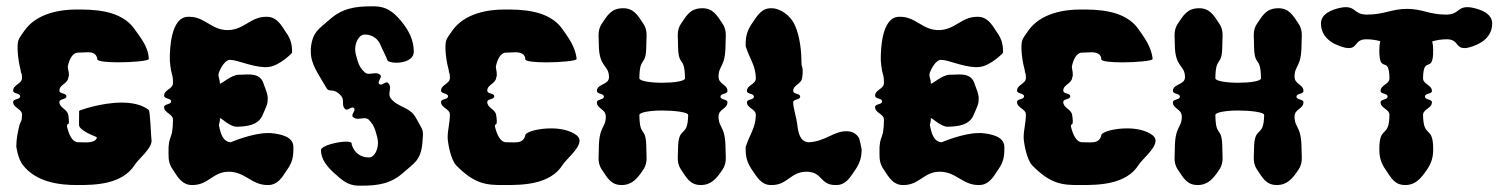

<svg xmlns="http://www.w3.org/2000/svg" viewBox="-20 -584 4752 606"><path d="M31.5 -122C31.5 -120 36.6 -83.5 51.5 -64C94.7 -7.3 171.5 0 221.5 0C223 0 224.5 0 226.1 0C277.9 0 365.7 -0.9 405.5 -64C416.8 -82 458.5 -114.6 458.5 -139.8C458.5 -141.6 458.3 -143.3 457.9 -145C456.8 -149.3 454.1 -233.4 449.5 -237C427.2 -254.3 396 -260.2 364.1 -260.2C298.4 -260.2 229.7 -235.4 229.7 -234C229.7 -226.4 229.4 -207.6 229.4 -189.9C229.4 -170.5 285.5 -152.2 285.5 -151C285.5 -136.8 262.8 -134.5 251.7 -134.5C244.5 -134.5 236.9 -135 229.5 -135H227.5C206.6 -135 197.2 -160.9 191.3 -185.4C193.7 -200.5 197.5 -184.8 197.5 -202C197.5 -208 196.5 -214 195.5 -221C192.5 -240 167.5 -243 167.5 -262C167.5 -273 189.5 -269 189.5 -280C189.5 -291 167.5 -287 167.5 -298C167.5 -317 192.5 -319 195.5 -338C196.5 -345 197.5 -341 197.5 -347C197.5 -361.9 194.6 -359.6 193.9 -374C198.5 -395.6 208 -418 227.5 -418H229.5C238.7 -418 248.2 -419.1 256.8 -419.1C269.7 -419.1 280.7 -416.6 285.5 -404C286.5 -401.5 287 -399.2 287 -397.1C287 -390.1 318.4 -387.3 353.5 -387.3C398.4 -387.3 449.5 -391.8 449.5 -397.9C449.5 -436.3 418.9 -471.2 405.5 -491C362.5 -554 272.5 -554 221.5 -554C171.5 -554 94.5 -543 55.5 -485C40.5 -463 35.5 -460 35.5 -435V-428C36.4 -403.7 40.1 -383.3 44.7 -364.2C46.7 -345.4 49.2 -359.2 49.5 -338C49.5 -319 21.5 -317 21.5 -298C21.5 -287 43.5 -291 43.5 -280C43.5 -269 21.5 -273 21.5 -262C21.5 -243 49.5 -241 49.5 -222C49.1 -196.9 45.7 -206 40.5 -185.2C36.1 -166.3 31.5 -146.1 31.5 -122Z M523 -166C518 -145 514 -147 512 -120V-113C512 -108 511.9 -103.3 511.9 -98.8C511.9 -80.6 513.2 -65.6 526 -48C542 -23 556 0 586 0H588C638 0 652 -42 702 -42C754 -42 774 0 824 0H826C856 0 870 -23 886 -48C902 -70 906 -88 906 -113V-120C906 -153 866 -161 834 -164H825C775 -164 709 -135 708 -135C683 -137 676 -163 671 -189C673 -202 674 -199 674 -210C674 -211 675 -211 675 -211C679 -211 706 -184 727 -184H728C758 -185 794 -188 808 -219C820 -247 825 -254 825 -272C825 -289 820 -297 810 -325C802 -345 783 -349 763 -349C753 -349 742 -348 732 -348C710 -347 680 -320 675 -320C675 -320 674 -320 674 -321C674 -333.2 669.4 -339.6 669.4 -347.2C669.4 -349.6 669.8 -352.1 671 -355C678 -374 692 -394 704 -395H706C706.5 -395 706.9 -395 707.4 -395C728.9 -395 771 -374 815 -372C820 -372 825 -372 830 -373C862 -377 902 -416 902 -418C902 -443 898 -461 882 -483C866 -508 852 -531 822 -531H820C770 -531 750 -489 698 -489C648 -489 626 -531 578 -531H574C518 -531 516 -425 516 -400V-393C517 -381 518 -371 520 -361C524 -343 526 -344 526 -322C526 -303 498 -301 498 -282C498 -271 520 -275 520 -264C520 -253 498 -257 498 -246C498 -227 526 -225 526 -206C526 -192 525 -179 523 -166Z M1090 -131C1090 -135 1083 -137 1073 -137C1045 -137 993 -124 993 -110C993 -83 1011 -60 1030 -42C1057 -18 1075 1 1110 2H1123C1172 2 1215 -4 1254 -40C1285 -68 1308 -77 1313 -131C1314 -145 1315 -154 1315 -160C1315 -176 1310 -181 1291 -215C1272 -247 1235 -245 1213 -274C1210 -278 1209 -283 1209 -288C1209 -294 1211 -301 1211 -307C1211 -312 1210 -317 1205 -322C1198 -330 1185 -311 1177 -319C1176 -320 1175 -321 1175 -323C1175 -329 1182 -337 1182 -343C1182 -344 1182 -346 1180 -348C1176 -351 1171 -353 1165 -353C1159 -353 1151 -351 1145 -351C1140 -351 1135 -352 1131 -356C1119 -367 1114 -376 1109 -391C1105 -405 1101 -416 1101 -429C1101 -450 1113 -475 1131 -475C1156 -475 1175 -461 1183 -437C1184 -435 1202 -398 1202 -396C1202 -390 1215 -386 1231 -386C1255 -386 1286 -395 1286 -421C1286 -457 1271 -488 1244 -520C1221 -547 1199 -563 1164 -564H1151C1102 -564 1060 -558 1020 -522C989 -494 966 -485 961 -431V-421C961 -380 985 -351 1010 -307C1020 -289 1032 -310 1057 -281C1068 -268 1057 -251 1069 -240C1077 -232 1089 -250 1097 -243C1105 -235 1086 -222 1094 -215C1098 -211 1104 -209 1109 -209C1116 -209 1123 -211 1129 -211C1134 -211 1139 -210 1143 -207C1155 -195 1160 -186 1165 -171C1169 -157 1173 -146 1173 -133C1173 -112 1162 -87 1144 -87C1118 -87 1099 -102 1091 -125C1090 -127 1090 -129 1090 -131Z M1420 -62C1479.1 -0.9 1519.5 0 1567.4 0C1568.9 0 1570.5 0 1572 0H1577C1629 0 1717 -1 1756 -64C1768 -82.3 1809.2 -114.7 1809.2 -139.7C1809.2 -146 1806.5 -151.9 1800 -157C1779.4 -173 1748.4 -178.8 1719 -178.8C1676.8 -178.8 1638 -167 1638 -157C1638 -155 1637 -153 1636 -151C1630.6 -136.8 1617.4 -134.5 1602.2 -134.5C1595 -134.5 1587.4 -135 1580 -135H1578C1558 -135 1548 -161 1542 -185C1545 -200 1548 -185 1548 -202C1548 -208 1547 -214 1546 -221C1543 -240 1518 -243 1518 -262C1518 -273 1540 -269 1540 -280C1540 -291 1518 -287 1518 -298C1518 -317 1543 -319 1546 -338C1547 -345 1548 -341 1548 -347C1548 -362 1546 -360 1545 -374C1550 -396 1559 -418 1578 -418H1580C1590 -418 1599 -419 1608 -419C1622 -419 1638 -414 1638 -397C1638 -390 1669.2 -387.2 1704.2 -387.2C1749 -387.2 1800 -391.8 1800 -397.9C1800 -397.9 1800 -398 1800 -398C1796 -438 1771 -469 1756 -491C1713 -554 1623 -554 1572 -554C1522 -554 1445 -543 1406 -485C1391 -463 1386 -460 1386 -435V-428C1387 -404 1391 -383 1396 -364C1398 -345 1400 -359 1400 -338C1400 -319 1372 -317 1372 -298C1372 -287 1394 -291 1394 -280C1394 -269 1372 -273 1372 -262C1372 -243 1400 -241 1400 -222C1400 -198.5 1392.9 -172.3 1392.9 -151.8C1392.9 -150.5 1392.9 -149.2 1393 -148C1394 -129 1403 -80 1420 -62Z M1998 -221C1998 -230 2034 -235.2 2070 -235.2C2106 -235.2 2152 -230.5 2152 -221C2151 -145 2120 -191 2120 -113C2120 -103 2119.2 -94.1 2119.2 -85.7C2119.2 -73 2121 -61.2 2130 -48C2147 -23 2158 0 2192 0C2225 0 2242 -21 2260 -48C2269 -61.2 2270.8 -73 2270.8 -85.7C2270.8 -94.1 2270 -103 2270 -113C2270 -187.9 2247.9 -178.9 2247.9 -216.1C2247.9 -240.3 2276 -240.3 2276 -261C2276 -272 2254 -268 2254 -279C2254 -290 2276 -286 2276 -297C2276 -317.7 2247.9 -317.7 2247.9 -341.9C2247.9 -379.1 2270 -370.1 2270 -445C2270 -455 2270.8 -463.9 2270.8 -472.3C2270.8 -485 2269 -496.8 2260 -510C2243 -536 2230 -558 2197 -558C2160 -558 2148 -537 2130 -510C2121 -496.8 2119.2 -485 2119.2 -472.3C2119.2 -463.9 2120 -455 2120 -445C2120 -367 2141 -413 2142 -337C2142 -327.5 2106 -322.8 2070 -322.8C2034 -322.8 1998 -328 1998 -337C1999 -413 2020 -367 2020 -445C2020 -455 2020.8 -463.9 2020.8 -472.3C2020.8 -485 2019 -496.8 2010 -510C1993 -536 1980 -558 1947 -558C1910 -558 1898 -537 1880 -510C1871 -496.8 1869.2 -485 1869.2 -472.3C1869.2 -463.9 1870 -455 1870 -445C1870 -369.2 1902.1 -380.3 1902.1 -340.6C1902.1 -314.9 1864 -320.4 1864 -297C1864 -286 1886 -290 1886 -279C1886 -268 1864 -272 1864 -261C1864 -240.3 1892.1 -240.3 1892.1 -216.1C1892.1 -178.9 1870 -187.9 1870 -113C1870 -103 1869.2 -94.1 1869.2 -85.7C1869.2 -73 1871 -61.2 1880 -48C1897 -23 1908 0 1942 0C1975 0 1992 -21 2010 -48C2019 -61.2 2020.8 -73 2020.8 -85.7C2020.8 -94.1 2020 -103 2020 -113C2020 -191 1999 -145 1998 -221Z M2496 -194C2494 -211 2483.5 -244 2483.5 -261C2483.5 -272 2505.5 -268 2505.5 -279C2505.5 -290 2483.5 -286 2483.5 -297C2483.5 -316 2508.5 -318 2511.5 -337C2512.5 -344 2513.5 -350 2513.5 -356C2513.5 -381 2509.5 -366.7 2509.5 -390.1C2509.5 -421.6 2504.9 -467.9 2489.5 -503C2473.5 -540 2437.5 -558 2416.5 -558H2413.5C2383.5 -558 2370.5 -535 2353.5 -510C2338.5 -488 2333.5 -470 2333.5 -445V-438C2345.5 -399 2365.5 -377.5 2365.5 -336C2365.5 -317.9 2337.5 -315.7 2337.5 -297C2337.5 -286 2359.5 -290 2359.5 -279C2359.5 -268 2337.5 -272 2337.5 -261C2337.5 -242.3 2365.5 -240.1 2365.5 -222C2365.5 -180.5 2345.5 -159 2333.5 -120V-113C2333.5 -88 2338.5 -70 2353.5 -48C2370.5 -23 2383.5 0 2413.5 0H2416.5C2465.5 0 2475.5 -42 2525.5 -42C2576.5 -42 2567.5 0 2616.5 0H2619.5C2649.5 0 2662.5 -23 2679.5 -48C2694.5 -70 2699.5 -88 2699.5 -113C2699.5 -115 2692.5 -146 2691.5 -148C2682 -164 2668 -169.8 2651.1 -169.8C2611 -169.8 2584.8 -137.8 2533.5 -135H2531.5C2504.5 -137 2499 -166 2496 -194Z M2767 -166C2762 -145 2758 -147 2756 -120V-113C2756 -108 2755.9 -103.3 2755.9 -98.8C2755.9 -80.6 2757.2 -65.6 2770 -48C2786 -23 2800 0 2830 0H2832C2882 0 2896 -42 2946 -42C2998 -42 3018 0 3068 0H3070C3100 0 3114 -23 3130 -48C3146 -70 3150 -88 3150 -113V-120C3150 -153 3110 -161 3078 -164H3069C3019 -164 2953 -135 2952 -135C2927 -137 2920 -163 2915 -189C2917 -202 2918 -199 2918 -210C2918 -211 2919 -211 2919 -211C2923 -211 2950 -184 2971 -184H2972C3002 -185 3038 -188 3052 -219C3064 -247 3069 -254 3069 -272C3069 -289 3064 -297 3054 -325C3046 -345 3027 -349 3007 -349C2997 -349 2986 -348 2976 -348C2954 -347 2924 -320 2919 -320C2919 -320 2918 -320 2918 -321C2918 -333.2 2913.4 -339.6 2913.4 -347.2C2913.4 -349.6 2913.8 -352.1 2915 -355C2922 -374 2936 -394 2948 -395H2950C2950.5 -395 2950.9 -395 2951.4 -395C2972.9 -395 3015 -374 3059 -372C3064 -372 3069 -372 3074 -373C3106 -377 3146 -416 3146 -418C3146 -443 3142 -461 3126 -483C3110 -508 3096 -531 3066 -531H3064C3014 -531 2994 -489 2942 -489C2892 -489 2870 -531 2822 -531H2818C2762 -531 2760 -425 2760 -400V-393C2761 -381 2762 -371 2764 -361C2768 -343 2770 -344 2770 -322C2770 -303 2742 -301 2742 -282C2742 -271 2764 -275 2764 -264C2764 -253 2742 -257 2742 -246C2742 -227 2770 -225 2770 -206C2770 -192 2769 -179 2767 -166Z M3238 -62C3297.1 -0.9 3337.5 0 3385.4 0C3386.9 0 3388.5 0 3390 0H3395C3447 0 3535 -1 3574 -64C3586 -82.3 3627.2 -114.7 3627.2 -139.7C3627.2 -146 3624.5 -151.9 3618 -157C3597.4 -173 3566.4 -178.8 3537 -178.8C3494.8 -178.8 3456 -167 3456 -157C3456 -155 3455 -153 3454 -151C3448.6 -136.8 3435.4 -134.5 3420.2 -134.5C3413 -134.5 3405.4 -135 3398 -135H3396C3376 -135 3366 -161 3360 -185C3363 -200 3366 -185 3366 -202C3366 -208 3365 -214 3364 -221C3361 -240 3336 -243 3336 -262C3336 -273 3358 -269 3358 -280C3358 -291 3336 -287 3336 -298C3336 -317 3361 -319 3364 -338C3365 -345 3366 -341 3366 -347C3366 -362 3364 -360 3363 -374C3368 -396 3377 -418 3396 -418H3398C3408 -418 3417 -419 3426 -419C3440 -419 3456 -414 3456 -397C3456 -390 3487.2 -387.2 3522.2 -387.2C3567 -387.2 3618 -391.8 3618 -397.9C3618 -397.9 3618 -398 3618 -398C3614 -438 3589 -469 3574 -491C3531 -554 3441 -554 3390 -554C3340 -554 3263 -543 3224 -485C3209 -463 3204 -460 3204 -435V-428C3205 -404 3209 -383 3214 -364C3216 -345 3218 -359 3218 -338C3218 -319 3190 -317 3190 -298C3190 -287 3212 -291 3212 -280C3212 -269 3190 -273 3190 -262C3190 -243 3218 -241 3218 -222C3218 -198.5 3210.9 -172.3 3210.9 -151.8C3210.9 -150.5 3210.9 -149.2 3211 -148C3212 -129 3221 -80 3238 -62Z M3816 -221C3816 -230 3852 -235.2 3888 -235.2C3924 -235.2 3970 -230.5 3970 -221C3969 -145 3938 -191 3938 -113C3938 -103 3937.2 -94.1 3937.2 -85.7C3937.2 -73 3939 -61.2 3948 -48C3965 -23 3976 0 4010 0C4043 0 4060 -21 4078 -48C4087 -61.2 4088.8 -73 4088.8 -85.7C4088.8 -94.1 4088 -103 4088 -113C4088 -187.9 4065.9 -178.9 4065.9 -216.1C4065.9 -240.3 4094 -240.3 4094 -261C4094 -272 4072 -268 4072 -279C4072 -290 4094 -286 4094 -297C4094 -317.7 4065.9 -317.7 4065.9 -341.9C4065.9 -379.1 4088 -370.1 4088 -445C4088 -455 4088.8 -463.9 4088.8 -472.3C4088.8 -485 4087 -496.8 4078 -510C4061 -536 4048 -558 4015 -558C3978 -558 3966 -537 3948 -510C3939 -496.8 3937.2 -485 3937.2 -472.3C3937.2 -463.9 3938 -455 3938 -445C3938 -367 3959 -413 3960 -337C3960 -327.5 3924 -322.8 3888 -322.8C3852 -322.8 3816 -328 3816 -337C3817 -413 3838 -367 3838 -445C3838 -455 3838.8 -463.9 3838.8 -472.3C3838.8 -485 3837 -496.8 3828 -510C3811 -536 3798 -558 3765 -558C3728 -558 3716 -537 3698 -510C3689 -496.8 3687.2 -485 3687.2 -472.3C3687.2 -463.9 3688 -455 3688 -445C3688 -369.2 3720.1 -380.3 3720.1 -340.6C3720.1 -314.9 3682 -320.4 3682 -297C3682 -286 3704 -290 3704 -279C3704 -268 3682 -272 3682 -261C3682 -240.3 3710.1 -240.3 3710.1 -216.1C3710.1 -178.9 3688 -187.9 3688 -113C3688 -103 3687.2 -94.1 3687.2 -85.7C3687.2 -73 3689 -61.2 3698 -48C3715 -23 3726 0 3760 0C3793 0 3810 -21 3828 -48C3837 -61.2 3838.8 -73 3838.8 -85.7C3838.8 -94.1 3838 -103 3838 -113C3838 -191 3817 -145 3816 -221Z M4471.5 -337C4472.5 -413 4503.5 -347 4503.5 -425C4503.5 -435.4 4502.6 -444.6 4500.5 -453.4C4514 -457.2 4528.6 -460 4546.5 -460C4583.4 -460 4573.3 -432.2 4602.2 -432.2C4606.2 -432.2 4610.6 -432.8 4615.5 -434C4654.6 -444 4689.7 -467 4689.7 -509.9C4689.7 -540.2 4656.2 -554.2 4625.5 -560C4620.4 -561 4615.7 -561.4 4611.4 -561.4C4579.7 -561.4 4584.3 -538.9 4546.5 -538C4545.1 -538 4543.8 -538 4542.4 -538C4491.4 -538 4469.2 -556 4420.5 -556C4373.7 -556 4347.8 -538 4296.6 -538C4295.3 -538 4293.9 -538 4292.5 -538C4254.7 -538.9 4259.3 -561.4 4227.6 -561.4C4223.3 -561.4 4218.6 -561 4213.5 -560C4182.8 -554.2 4149.3 -540.2 4149.3 -509.9C4149.3 -467 4184.4 -444 4223.5 -434C4228.4 -432.8 4232.8 -432.2 4236.8 -432.2C4265.7 -432.2 4255.6 -460 4292.5 -460C4309.3 -460 4323.5 -457.5 4336.6 -454.1C4334.4 -445.1 4333.5 -435.7 4333.5 -425C4333.5 -347 4364.5 -413 4365.5 -337C4365.5 -318 4337.5 -316 4337.5 -297C4337.5 -286 4359.5 -291 4359.5 -279C4359.5 -268 4337.5 -272 4337.5 -261C4337.5 -242 4365.5 -240 4365.5 -221C4364.5 -145 4333.5 -191 4333.5 -113C4333.5 -88 4338.5 -70 4353.5 -48C4371.5 -22 4381.5 0 4415.5 0C4448.5 0 4465.5 -22 4483.5 -48C4498.5 -70 4503.5 -88 4503.5 -113C4503.5 -191 4472.5 -145 4471.5 -221C4471.5 -240 4499.5 -242 4499.5 -261C4499.5 -272 4477.5 -268 4477.5 -279C4477.5 -291 4499.5 -286 4499.5 -297C4499.5 -316 4471.5 -318 4471.5 -337Z"/></svg>

Font: Chromatic Etruscan
Style: Regular
Weight: 400
Version: Version 000.910